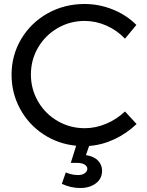

<svg xmlns="http://www.w3.org/2000/svg" viewBox="-20 -726 739 963"><path d="M492 130Q492 170 461 193.5Q430 217 382 217Q335 217 290 196L310 139Q342 152 371 152Q393 152 405.5 142.5Q418 133 418 121Q418 108 404.5 99.5Q391 91 367 91H335L362 5Q271 -4 197 -53Q123 -102 80.5 -180.5Q38 -259 38 -351Q38 -449 86.5 -530.5Q135 -612 219 -659Q303 -706 404 -706Q477 -706 545.5 -678.5Q614 -651 664 -601L607 -532Q567 -574 514 -597.5Q461 -621 405 -621Q331 -621 269 -585Q207 -549 171 -487.5Q135 -426 135 -352Q135 -279 171 -217Q207 -155 269 -119Q331 -83 405 -83Q460 -83 513 -105.5Q566 -128 607 -167L665 -104Q616 -57 554.5 -28Q493 1 427 6L411 52Q451 58 471.5 79.5Q492 101 492 130Z"/></svg>

Font: Montserrat
Style: Regular
Weight: 400
Designer: Julieta Ulanovsky
Foundry: Julieta Ulanovsky
Version: Version 6.001